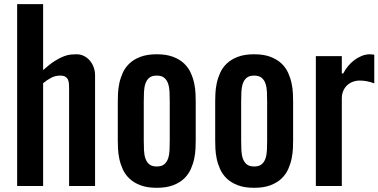

<svg xmlns="http://www.w3.org/2000/svg" viewBox="-20 -895 1821 924"><path d="M62.5 -875H187.5V-557.6Q218.8 -585.9 243.7 -601.6Q268.6 -617.2 287.8 -624.3Q307.1 -631.3 321.8 -632.6Q336.4 -633.8 347.7 -633.8Q368.2 -633.8 384.8 -625.2Q401.4 -616.7 413.1 -602.5Q424.8 -588.4 431.2 -570.1Q437.5 -551.8 437.5 -532.7V0H312.5V-468.8Q312.5 -480.5 311.8 -491.7Q311 -502.9 307.1 -511.7Q303.2 -520.5 294.4 -525.9Q285.6 -531.2 269.5 -531.2Q245.6 -531.2 225.3 -520.3Q205.1 -509.3 187.5 -494.6V0H62.5Z M546.9 -406.2Q546.9 -421.9 547.9 -444.8Q548.8 -467.8 554 -492.9Q559.1 -518.1 570.3 -543.5Q581.5 -568.8 602.3 -588.9Q623 -608.9 655.3 -621.3Q687.5 -633.8 734.4 -633.8Q781.2 -633.8 813.5 -621.3Q845.7 -608.9 866.5 -588.9Q887.2 -568.8 898.4 -543.5Q909.7 -518.1 914.8 -492.9Q919.9 -467.8 920.9 -444.8Q921.9 -421.9 921.9 -406.2V-218.8Q921.9 -203.1 920.9 -180.2Q919.9 -157.2 914.8 -132.1Q909.7 -106.9 898.4 -81.5Q887.2 -56.2 866.5 -36.1Q845.7 -16.1 813.5 -3.7Q781.2 8.8 734.4 8.8Q687.5 8.8 655.3 -3.7Q623 -16.1 602.3 -36.1Q581.5 -56.2 570.3 -81.5Q559.1 -106.9 554 -132.1Q548.8 -157.2 547.9 -180.2Q546.9 -203.1 546.9 -218.8ZM671.9 -218.8Q671.9 -195.3 672.9 -172.9Q673.8 -150.4 679.7 -132.8Q685.5 -115.2 698.2 -104.5Q710.9 -93.8 734.4 -93.8Q757.8 -93.8 770.5 -104.5Q783.2 -115.2 789.1 -132.8Q794.9 -150.4 795.9 -172.9Q796.9 -195.3 796.9 -218.8V-406.2Q796.9 -429.7 795.9 -452.1Q794.9 -474.6 789.1 -492.2Q783.2 -509.8 770.5 -520.5Q757.8 -531.2 734.4 -531.2Q710.9 -531.2 698.2 -520.5Q685.5 -509.8 679.7 -492.2Q673.8 -474.6 672.9 -452.1Q671.9 -429.7 671.9 -406.2Z M1015.6 -406.2Q1015.6 -421.9 1016.6 -444.8Q1017.6 -467.8 1022.7 -492.9Q1027.8 -518.1 1039.1 -543.5Q1050.3 -568.8 1071 -588.9Q1091.8 -608.9 1124 -621.3Q1156.2 -633.8 1203.1 -633.8Q1250 -633.8 1282.2 -621.3Q1314.5 -608.9 1335.2 -588.9Q1356 -568.8 1367.2 -543.5Q1378.4 -518.1 1383.5 -492.9Q1388.7 -467.8 1389.6 -444.8Q1390.6 -421.9 1390.6 -406.2V-218.8Q1390.6 -203.1 1389.6 -180.2Q1388.7 -157.2 1383.5 -132.1Q1378.4 -106.9 1367.2 -81.5Q1356 -56.2 1335.2 -36.1Q1314.5 -16.1 1282.2 -3.7Q1250 8.8 1203.1 8.8Q1156.2 8.8 1124 -3.7Q1091.8 -16.1 1071 -36.1Q1050.3 -56.2 1039.1 -81.5Q1027.8 -106.9 1022.7 -132.1Q1017.6 -157.2 1016.6 -180.2Q1015.6 -203.1 1015.6 -218.8ZM1140.6 -218.8Q1140.6 -195.3 1141.6 -172.9Q1142.6 -150.4 1148.4 -132.8Q1154.3 -115.2 1167 -104.5Q1179.7 -93.8 1203.1 -93.8Q1226.6 -93.8 1239.3 -104.5Q1252 -115.2 1257.8 -132.8Q1263.7 -150.4 1264.6 -172.9Q1265.6 -195.3 1265.6 -218.8V-406.2Q1265.6 -429.7 1264.6 -452.1Q1263.7 -474.6 1257.8 -492.2Q1252 -509.8 1239.3 -520.5Q1226.6 -531.2 1203.1 -531.2Q1179.7 -531.2 1167 -520.5Q1154.3 -509.8 1148.4 -492.2Q1142.6 -474.6 1141.6 -452.1Q1140.6 -429.7 1140.6 -406.2Z M1625 -625V-541.5H1631.8Q1641.1 -559.6 1654.5 -576.2Q1668 -592.8 1684.8 -605.5Q1701.7 -618.2 1720.9 -626Q1740.2 -633.8 1761.2 -633.8Q1762.7 -633.8 1767.1 -633.3Q1771.5 -632.8 1781.2 -631.8V-493.7Q1765.6 -500 1747.1 -503.7Q1728.5 -507.3 1711.9 -507.3Q1693.4 -507.3 1677.5 -501.2Q1661.6 -495.1 1649.9 -483.9Q1638.2 -472.7 1631.6 -456.8Q1625 -440.9 1625 -421.9V0H1500V-625Z"/></svg>

Font: tigers
Style: Regular
Weight: 400
Designer: vernon adams
Foundry: vernon adams
Version: Version 1.2